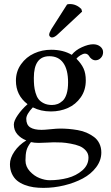

<svg xmlns="http://www.w3.org/2000/svg" viewBox="-20 -684 544 942"><path d="M146 -301.8Q146 -280.8 147.5 -264.4Q148.9 -248 154.3 -229Q159.7 -210 168.9 -197.8Q178.2 -185.5 195.1 -177.2Q211.9 -168.9 234.9 -168.9Q249.5 -168.9 262.2 -173.6Q274.9 -178.2 287.4 -189.5Q299.8 -200.7 306.9 -223.6Q314 -246.6 314 -279.8Q314 -342.3 290.5 -375.2Q267.1 -408.2 222.2 -408.2Q146 -408.2 146 -301.8ZM131.8 13.2Q114.7 35.6 109.9 54.4Q105 73.2 105 103Q105 133.3 126.5 156.5Q147.9 179.7 174.3 189.9Q200.7 200.2 223.1 200.2Q270 200.2 311.8 189.2Q353.5 178.2 383.8 152.1Q414.1 126 414.1 88.9Q414.1 69.3 401.1 54.7Q388.2 40 370.1 32.7Q352.1 25.4 326.7 20.8Q301.3 16.1 282.7 15.1Q264.2 14.2 243.2 14.2Q236.8 14.2 211.7 15.6Q186.5 17.1 169.9 17.1Q149.4 17.1 131.8 13.2ZM28.8 121.1Q28.8 91.8 50.5 59.6Q72.3 27.3 108.9 4.9Q81.5 -5.9 64.7 -25.6Q47.9 -45.4 47.9 -73.2Q47.9 -91.3 67.4 -119.6Q86.9 -147.9 115.2 -172.9Q58.1 -216.3 58.1 -288.1Q58.1 -333.5 83.3 -368.9Q108.4 -404.3 147.5 -422.1Q186.5 -439.9 231 -439.9Q290 -439.9 332 -415Q350.1 -438 381.8 -452.4Q413.6 -466.8 437 -466.8Q458 -466.8 471.9 -455.6Q485.8 -444.3 485.8 -428.2Q485.8 -411.1 474.6 -399.7Q463.4 -388.2 448.2 -388.2Q438.5 -388.2 429.4 -395Q420.4 -401.9 417 -409.2Q409.2 -420.9 397 -420.9Q387.7 -420.9 374 -412.4Q360.4 -403.8 355 -396Q378.9 -372.1 389.9 -348.1Q400.9 -324.2 400.9 -289.1Q400.9 -241.7 376.2 -206.5Q351.6 -171.4 313.2 -154.3Q274.9 -137.2 230 -137.2Q180.2 -137.2 141.1 -157.2Q108.9 -123.5 108.9 -101.1Q108.9 -71.8 127.9 -59.3Q147 -46.9 184.1 -46.9Q197.3 -46.9 228 -50Q258.8 -53.2 274.9 -53.2Q296.4 -53.2 316.7 -51.5Q336.9 -49.8 361.1 -45.7Q385.3 -41.5 404.8 -33Q424.3 -24.4 441.2 -12Q458 0.5 467.5 20Q477.1 39.6 477.1 64Q477.1 103 451.9 136.5Q426.8 169.9 386 191.7Q345.2 213.4 294.9 225.6Q244.6 237.8 192.9 237.8Q167.5 237.8 145 234.6Q122.6 231.4 100.8 223.1Q79.1 214.8 63.5 201.9Q47.9 189 38.3 168.2Q28.8 147.5 28.8 121.1ZM231.9 -541 309.1 -662.1Q314.9 -664.1 323.2 -664.1Q354 -664.1 378.9 -640.1L382.8 -627L267.1 -519Q248 -500 234.9 -500Q229.5 -500 225.3 -504.2Q221.2 -508.3 221.2 -513.2Q221.2 -522.9 231.9 -541Z"/></svg>

Font: Common Serif News
Style: Regular
Weight: 450
Designer: Philipp H. Poll, Khaled Hosny
Foundry: Stefan Peev, Context Ltd.
Version: Version 1.026